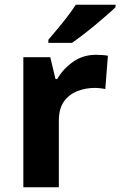

<svg xmlns="http://www.w3.org/2000/svg" viewBox="-20 -786 505 806"><path d="M383 -556Q394 -556 409 -555Q424 -554 433 -552L422 -412Q415 -414 401.5 -415.5Q388 -417 378 -417Q340 -417 305 -403.5Q270 -390 248.5 -360Q227 -330 227 -278V0H78V-546H191L213 -454H220Q244 -496 286 -526Q328 -556 383 -556ZM465 -756Q451 -742 428 -722Q405 -702 378.5 -680Q352 -658 326.5 -638.5Q301 -619 282 -606H183V-619Q199 -638 220.5 -663.5Q242 -689 263 -716.5Q284 -744 298 -766H465Z"/></svg>

Font: Noto Sans Kawi
Style: Bold
Weight: 700
Designer: Fadhl Haqq
Version: Version 1.000